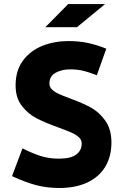

<svg xmlns="http://www.w3.org/2000/svg" viewBox="-20 -913 601 943"><path d="M314.9 -893.1H496.1L357.9 -779.3H202.6ZM39.1 -47.9 90.3 -184.1Q148.9 -155.3 187.5 -144.5Q226.1 -133.8 269 -133.8Q327.6 -133.8 354.5 -154.1Q381.3 -174.3 381.3 -208Q381.3 -226.1 366.9 -239.3Q352.5 -252.4 330.6 -262Q308.6 -271.5 267.6 -286.6Q202.1 -310.1 159.9 -331.8Q117.7 -353.5 87.2 -393.1Q56.6 -432.6 56.6 -493.2Q56.6 -566.9 93.3 -616Q129.9 -665 189 -688.2Q248 -711.4 316.9 -711.4Q368.2 -711.4 413.1 -701.7Q458 -691.9 502 -673.8L455.6 -543.5L443.4 -547.9Q413.1 -559.6 386.7 -565.9Q360.4 -572.3 323.2 -572.3Q282.7 -572.3 252.7 -555.4Q222.7 -538.6 222.7 -502.4Q222.7 -485.8 235.4 -473.6Q248 -461.4 267.6 -452.4Q287.1 -443.4 323.7 -429.7Q385.3 -407.2 426.3 -384.8Q467.3 -362.3 497.3 -320.3Q527.3 -278.3 527.3 -212.9Q527.3 -144.5 497.1 -94.2Q466.8 -43.9 409.2 -16.8Q351.6 10.3 270.5 10.3Q211.9 10.3 159.4 -3.2Q106.9 -16.6 39.1 -47.9Z"/></svg>

Font: Selawik
Style: Bold
Weight: 700
Designer: Aaron Bell
Foundry: Microsoft Corporation
Version: Version 1.01